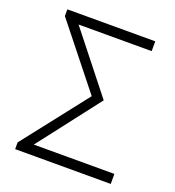

<svg xmlns="http://www.w3.org/2000/svg" viewBox="-133 -834 855 938"><g transform="rotate(20 295.0 -364.5)"><path d="M51 0H548V-52H129L376 -372L134 -678H514V-729H57V-694L314 -371L51 -35Z"/></g></svg>

Font: Source Han Sans SC Light
Style: Regular
Weight: 300
Designer: Ryoko NISHIZUKA (kana & ideographs); Paul D. Hunt (Latin, Greek & Cyrillic); Wenlong ZHANG (bopomofo); Sandoll Communica
Foundry: Adobe Systems Incorporated
Version: Version 1.004;PS 1.004;hotconv 1.0.82;makeotf.lib2.5.63406